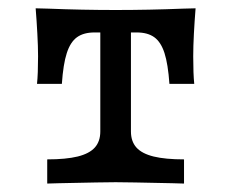

<svg xmlns="http://www.w3.org/2000/svg" viewBox="-20 -435 548 455"><path d="M217.7 -123.4V-358.1H204Q178.2 -358.1 162.5 -346.8Q146.8 -335.5 138.3 -309.3Q129.8 -283.1 126.6 -236.3H67.7Q70.2 -259.7 70.2 -301.6Q70.2 -325 68.5 -355.2Q66.9 -385.5 64.5 -415.3L95.2 -414.5Q174.2 -411.3 254 -411.3Q333.9 -411.3 412.9 -414.5L443.5 -415.3Q441.1 -385.5 439.5 -355.2Q437.9 -325 437.9 -301.6Q437.9 -259.7 440.3 -236.3H381.5Q378.2 -283.1 369.8 -309.3Q361.3 -335.5 345.6 -346.8Q329.8 -358.1 304 -358.1H290.3V-123.4Q290.3 -100 303.2 -85.5Q316.1 -71 344 -64.1Q371.8 -57.3 416.1 -57.3V0L388.7 -0.8Q279.8 -3.2 254 -3.2Q228.2 -3.2 119.4 -0.8L91.9 0V-57.3Q136.3 -57.3 164.1 -64.1Q191.9 -71 204.8 -85.5Q217.7 -100 217.7 -123.4Z"/></svg>

Font: Playfair Micro SmCond SmLight
Style: Regular
Weight: 360
Width: 4
Designer: Claus Eggers Sørensen
Foundry: Claus Eggers Sørensen
Version: Version 2.100;Glyphs 3.2 (3219)